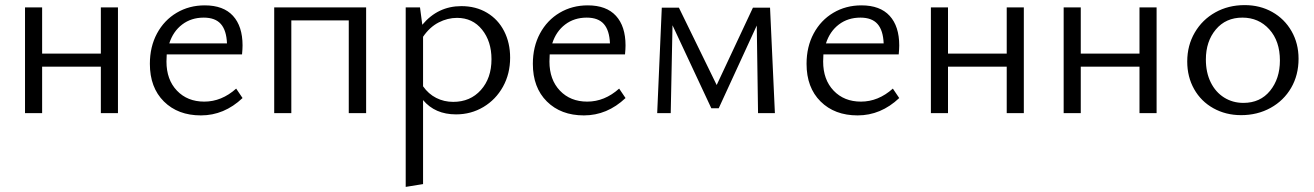

<svg xmlns="http://www.w3.org/2000/svg" viewBox="-20 -443 5147 752"><path d="M375 -182H145V0H78V-414H145V-233H375V-414H442V0H375Z M567 -193Q567 -260 595 -312Q623 -364 672 -393Q721 -422 782 -422Q855 -422 892.5 -381Q930 -340 930 -265Q930 -252 928 -230H633L632 -202Q632 -131 673 -88Q714 -45 780 -45Q848 -45 905 -96L930 -59Q858 9 767 9Q677 9 622 -45.5Q567 -100 567 -193ZM869 -273Q867 -324 845 -349Q823 -374 778 -374Q729 -374 693.5 -347Q658 -320 643 -273Z M1346 -363H1121V0H1054V-414H1414V0H1346Z M1637 -51V278L1569 289V-414H1625L1634 -346Q1695 -419 1787 -419Q1844 -419 1887.5 -393Q1931 -367 1954.5 -321Q1978 -275 1978 -217Q1978 -154 1950 -103.5Q1922 -53 1873.5 -24Q1825 5 1766 5Q1684 5 1637 -51ZM1755 -44Q1822 -44 1863.5 -90.5Q1905 -137 1905 -211Q1905 -281 1868 -327Q1831 -373 1770 -373Q1733 -373 1698 -355Q1663 -337 1637 -299V-105Q1658 -75 1688.5 -59.5Q1719 -44 1755 -44Z M2067 -193Q2067 -260 2095 -312Q2123 -364 2172 -393Q2221 -422 2282 -422Q2355 -422 2392.5 -381Q2430 -340 2430 -265Q2430 -252 2428 -230H2133L2132 -202Q2132 -131 2173 -88Q2214 -45 2280 -45Q2348 -45 2405 -96L2430 -59Q2358 9 2267 9Q2177 9 2122 -45.5Q2067 -100 2067 -193ZM2369 -273Q2367 -324 2345 -349Q2323 -374 2278 -374Q2229 -374 2193.5 -347Q2158 -320 2143 -273Z M2572 -413H2639L2787 -110L2929 -413H2996L3015 0H2949L2944 -343L2795 -19H2766L2614 -344L2607 0H2554Z M3139 -193Q3139 -260 3167 -312Q3195 -364 3244 -393Q3293 -422 3354 -422Q3427 -422 3464.5 -381Q3502 -340 3502 -265Q3502 -252 3500 -230H3205L3204 -202Q3204 -131 3245 -88Q3286 -45 3352 -45Q3420 -45 3477 -96L3502 -59Q3430 9 3339 9Q3249 9 3194 -45.5Q3139 -100 3139 -193ZM3441 -273Q3439 -324 3417 -349Q3395 -374 3350 -374Q3301 -374 3265.5 -347Q3230 -320 3215 -273Z M3923 -182H3693V0H3626V-414H3693V-233H3923V-414H3990V0H3923Z M4443 -182H4213V0H4146V-414H4213V-233H4443V-414H4510V0H4443Z M4630 -202Q4630 -265 4659.5 -315.5Q4689 -366 4740 -394.5Q4791 -423 4855 -423Q4915 -423 4963 -396Q5011 -369 5038.5 -321Q5066 -273 5066 -213Q5066 -149 5037 -99Q5008 -49 4956.5 -20.5Q4905 8 4841 8Q4781 8 4732.5 -19Q4684 -46 4657 -94Q4630 -142 4630 -202ZM4993 -206Q4993 -282 4951.5 -328Q4910 -374 4846 -374Q4781 -374 4742 -327.5Q4703 -281 4703 -210Q4703 -159 4722 -120.5Q4741 -82 4774.5 -61Q4808 -40 4850 -40Q4916 -40 4954.5 -87.5Q4993 -135 4993 -206Z"/></svg>

Font: LXGW Bright GB
Style: Regular
Weight: 400
Designer: Christian Thalmann (Catharsis Fonts)
Foundry: LXGW / Christian Thalmann (Catharsis Fonts) / Fontworks Inc.
Version: Version 5.510